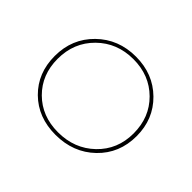

<svg xmlns="http://www.w3.org/2000/svg" viewBox="-108 -630 802 802"><g transform="rotate(45 292.5 -229.5)"><path d="M288 5Q185 5 119 -60Q53 -125 53 -226Q53 -328 122.5 -396Q192 -464 295 -464Q397 -464 464.5 -397.5Q532 -331 532 -231Q532 -129 462.5 -62Q393 5 288 5ZM288 -10Q385 -10 450 -72.5Q515 -135 515 -230Q515 -325 452.5 -387Q390 -449 295 -449Q199 -449 134.5 -385.5Q70 -322 70 -226Q70 -132 131.5 -71Q193 -10 288 -10Z"/></g></svg>

Font: EauTestSC Thin
Style: Regular
Weight: 250
Designer: Christian Thalmann (Catharsis Fonts)
Version: Version 0.001;PS 000.001;hotconv 1.0.88;makeotf.lib2.5.64775